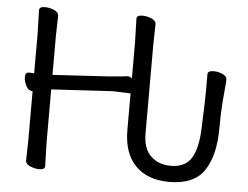

<svg xmlns="http://www.w3.org/2000/svg" viewBox="-51 -775 1107 856"><g transform="rotate(5 502.0 -347.0)"><path d="M736 -55Q800 -55 828 -99Q856 -143 859 -236Q864 -359 864 -397V-476Q864 -492 891 -492Q910 -492 929 -484Q950 -475 950 -460V-458Q950 -446 948 -428Q946 -410 942 -358.5Q938 -307 938 -241Q938 -120 892.5 -51.5Q847 17 736 17Q638 17 584 -38.5Q530 -94 530 -198V-361L450 -364L176 -348V-111L179 -5Q179 11 154 11Q135 11 115 3Q92 -6 92 -23L94 -110V-333Q94 -333 93 -333H92Q75 -333 64.5 -354Q54 -375 54 -392Q54 -414 71 -414H72L94 -413V-589L91 -695Q91 -711 116 -711Q136 -711 156 -703Q178 -694 178 -677L176 -588V-413L426 -428Q497 -434 508 -436H509H512Q522 -436 530 -428V-589L527 -695Q527 -711 552 -711Q572 -711 592 -703Q614 -694 614 -677L612 -588V-198Q612 -194 612 -190Q612 -121 647 -88Q682 -55 736 -55Z"/></g></svg>

Font: Moon Stars Kai
Style: Bold
Weight: 700
Designer: GuiWonder
Version: Version 1.101